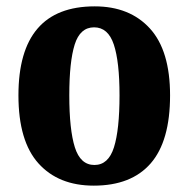

<svg xmlns="http://www.w3.org/2000/svg" viewBox="-20 -570 593 604"><path d="M275 14Q164 14 101 -56Q38 -126 38 -270Q38 -550 278 -550Q388 -550 451.5 -480.5Q515 -411 515 -270Q515 -126 454 -56Q393 14 275 14ZM277 -51Q321 -51 338.5 -106.5Q356 -162 356 -270Q356 -376 338 -430Q320 -484 276 -484Q232 -484 215 -430Q198 -376 198 -270Q198 -162 215.5 -106.5Q233 -51 277 -51Z"/></svg>

Font: Noto Serif Georgian Condensed ExtraBold
Style: Regular
Weight: 800
Width: 3
Designer: Monotype Design Team, Akaki Razmadze
Foundry: Google LLC
Version: Version 2.003; ttfautohint (v1.8.4.7-5d5b)